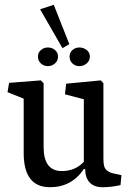

<svg xmlns="http://www.w3.org/2000/svg" viewBox="-20 -764 542 795"><path d="M146 -725.6 202.6 -744.1 267.1 -581.1 238.8 -564.5ZM308.6 -567.4Q325.7 -567.4 338.9 -556.9Q352.1 -546.4 352.1 -529.8Q352.1 -512.7 339.1 -501.5Q326.2 -490.2 308.6 -490.2Q292 -490.2 280 -501.2Q268.1 -512.2 268.1 -529.8Q268.1 -546.9 280.3 -557.1Q292.5 -567.4 308.6 -567.4ZM178.2 -567.4Q195.3 -567.4 207.8 -556.9Q220.2 -546.4 220.2 -529.8Q220.2 -512.7 207.8 -501.5Q195.3 -490.2 178.2 -490.2Q161.6 -490.2 149.4 -501.2Q137.2 -512.2 137.2 -529.8Q137.2 -546.9 149.7 -557.1Q162.1 -567.4 178.2 -567.4ZM333 -64H327.1Q276.4 11.2 187 11.2Q78.1 11.2 78.1 -130.4V-355.5L11.2 -382.3L17.6 -420.9L148.9 -431.2L160.6 -419.4V-154.8Q160.6 -55.7 236.3 -55.7Q291 -55.7 327.1 -93.8V-353L249 -373.5L253.9 -417.5L397.5 -431.2L408.2 -419.4V-105Q408.2 -87.4 411.4 -75.9Q414.6 -64.5 422.9 -58.1Q431.2 -51.8 438.5 -49.1Q445.8 -46.4 460.9 -43.5L482.9 -38.6L479 2.4Q441.9 11.2 404.8 11.2Q369.6 11.2 351.3 -8.5Q333 -28.3 333 -60.1Z"/></svg>

Font: Neuton
Style: Regular
Weight: 400
Designer: Brian M Zick
Version: Version 1.3